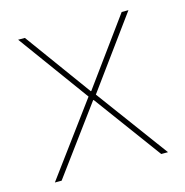

<svg xmlns="http://www.w3.org/2000/svg" viewBox="-82 -583 634 659"><g transform="rotate(-15 235.0 -253.0)"><path d="M58 0 234 -239H236L412 0H436L248 -255L431 -506H407L236 -271H234L63 -506H39L222 -255L34 0Z"/></g></svg>

Font: IBM Plex Thai Thin
Style: Regular
Weight: 100
Designer: Mike Abbink, Paul van der Laan, Pieter van Rosmalen, Ben Mitchell, Mark Frömberg
Foundry: Bold Monday
Version: Version 1.0